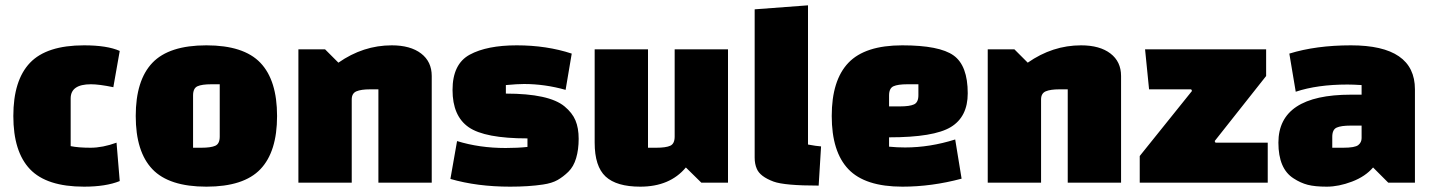

<svg xmlns="http://www.w3.org/2000/svg" viewBox="-20 -685 5366 720"><path d="M417 -150 429 -6Q377 15 295 15Q155 15 92.5 -50.5Q30 -116 30 -250Q30 -384 92.5 -449.5Q155 -515 295 -515Q382 -515 429 -494L405 -358Q352 -369 321 -369Q245 -369 245 -316V-137Q274 -131 319.5 -131Q365 -131 417 -150Z M551.5 -50.5Q489 -116 489 -250Q489 -384 551.5 -449.5Q614 -515 754 -515Q894 -515 956.5 -449.5Q1019 -384 1019 -250Q1019 -116 956.5 -50.5Q894 15 754 15Q614 15 551.5 -50.5ZM704 -327V-131H735Q771 -131 787.5 -138.5Q804 -146 804 -173V-369H773Q737 -369 720.5 -361.5Q704 -354 704 -327Z M1199 -500 1249 -450Q1342 -515 1449 -515Q1519 -515 1559 -484.5Q1599 -454 1599 -400V0H1399V-350H1368Q1334 -350 1316.5 -342.5Q1299 -335 1299 -312V0H1099V-500Z M2124 -484 2101 -348Q2023 -370 1945 -370Q1921 -370 1877 -366V-334Q2039 -334 2097 -286Q2126 -262 2138 -233.5Q2150 -205 2150 -164.5Q2150 -124 2140.5 -92Q2131 -60 2111.5 -41Q2092 -22 2071 -10Q2050 2 2016 7Q1963 15 1893 15Q1769 15 1669 -14L1694 -156Q1778 -130 1876 -130Q1921 -130 1958 -134V-166Q1798 -166 1737.5 -208Q1677 -250 1677 -347.5Q1677 -445 1741.5 -480Q1806 -515 1918 -515Q2030 -515 2124 -484Z M2410 -500V-131H2441Q2477 -131 2493.5 -138.5Q2510 -146 2510 -173V-500H2710V0H2610L2552 -57Q2492 15 2381 15Q2292 15 2251 -23Q2210 -61 2210 -150V-500Z M3010 -665V-143Q3042 -137 3059 -136L3050 11Q2922 11 2881 -4Q2830 -23 2818 -52Q2810 -70 2810 -94V-650Z M3314 -170V-135Q3344 -132 3374 -132Q3467 -132 3562 -162L3586 -15Q3474 15 3364 15Q3224 15 3161.5 -50.5Q3099 -116 3099 -250Q3099 -384 3161.5 -449.5Q3224 -515 3363.5 -515Q3503 -515 3556 -477Q3609 -439 3609 -335Q3609 -247 3545.5 -208.5Q3482 -170 3314 -170ZM3314 -327V-286H3355Q3391 -286 3407.5 -293.5Q3424 -301 3424 -328V-369H3383Q3347 -369 3330.5 -361.5Q3314 -354 3314 -327Z M3784 -500 3834 -450Q3927 -515 4034 -515Q4104 -515 4144 -484.5Q4184 -454 4184 -400V0H3984V-350H3953Q3919 -350 3901.5 -342.5Q3884 -335 3884 -312V0H3684V-500Z M4254 -100 4450 -344 4447 -350H4289L4274 -500H4728V-400L4535 -156L4538 -150H4734V0H4254Z M5046 -515Q5286 -515 5286 -350V0H5186L5129 -57Q5100 -23 5050 -4Q5000 15 4955.5 15Q4911 15 4884 8Q4857 1 4831 -16Q4774 -52 4774 -150Q4774 -330 5046 -330H5086V-366Q5054 -368 5033 -368Q4920 -368 4839 -341L4815 -484Q4915 -515 5046 -515ZM4976 -172V-131H5017Q5061 -131 5073.5 -141Q5086 -151 5086 -167V-214H5045Q5009 -214 4992.5 -206.5Q4976 -199 4976 -172Z"/></svg>

Font: Myanmar Thuriya
Style: Regular
Weight: 400
Designer: Danh Hong
Foundry: Google Inc.
Version: Version 2.00 November 23, 2015